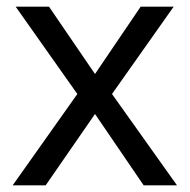

<svg xmlns="http://www.w3.org/2000/svg" viewBox="-20 -556 569 576"><path d="M212 -274 27 -536H127L265 -334L402 -536H501L316 -274L511 0H411L265 -214L117 0H18Z"/></svg>

Font: Noto Sans Yi
Style: Regular
Weight: 400
Designer: Monotype Design Team
Foundry: Monotype Imaging Inc.
Version: Version 2.002; ttfautohint (v1.8.4.7-5d5b)